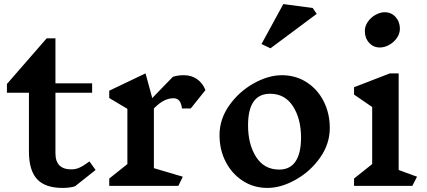

<svg xmlns="http://www.w3.org/2000/svg" viewBox="-20 -912 2097 942"><path d="M348 2Q323 10 287 10Q201 10 161.5 -33.5Q122 -77 122 -168V-457H14V-500L209 -724H252V-503H432V-457H252V-160Q252 -81 330 -81Q351 -81 370 -89.5Q389 -98 419 -120L449 -78Z M735 -380V-87L877 -45L855 0H516V-36L605 -107V-378L516 -431V-467L694 -552L727 -431L828 -535Q851 -543 882 -543Q919 -543 946.5 -524Q974 -505 988 -470L916 -380H873Q869 -407 859 -418.5Q849 -430 831 -430Q810 -430 787 -419.5Q764 -409 735 -380Z M1598 -284Q1598 -206 1550.5 -138.5Q1503 -71 1431 -30.5Q1359 10 1292 10Q1225 10 1171.5 -24.5Q1118 -59 1087.5 -118Q1057 -177 1057 -249Q1057 -327 1104.5 -394.5Q1152 -462 1224 -502.5Q1296 -543 1363 -543Q1431 -543 1484.5 -508.5Q1538 -474 1568 -415Q1598 -356 1598 -284ZM1197 -297Q1197 -204 1236.5 -142Q1276 -80 1350 -80Q1403 -80 1430 -120Q1457 -160 1457 -237Q1457 -329 1417.5 -390.5Q1378 -452 1305 -452Q1197 -452 1197 -297ZM1534 -844 1307 -675 1263 -696 1370 -892 1514 -873Z M2003 0H1717V-36L1806 -107V-387L1717 -448V-484L1893 -552H1936V-78L2026 -45ZM1942 -771Q1942 -747 1927 -725.5Q1912 -704 1889 -691.5Q1866 -679 1844 -679Q1812 -679 1791 -702Q1770 -725 1770 -760Q1770 -784 1785 -805.5Q1800 -827 1823 -839.5Q1846 -852 1867 -852Q1900 -852 1921 -828.5Q1942 -805 1942 -771Z"/></svg>

Font: InknutAntiqua
Style: Medium
Weight: 500
Designer: Claus Eggers Srensen
Foundry: Claus Eggers Srensen
Version: Version 1.000; ttfautohint (v1.2) -l 7 -r 28 -G 50 -x 13 -D 